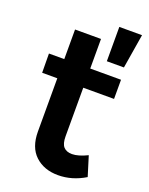

<svg xmlns="http://www.w3.org/2000/svg" viewBox="-141 -816 697 896"><g transform="rotate(20 207.5 -368.0)"><path d="M405.8 -742.2 377.9 -571.8H293V-742.2ZM288.1 -108.9Q318.8 -108.9 363.8 -130.9L394 -33.2Q329.6 5.9 259.8 5.9Q190.4 5.9 146.7 -34.7Q103 -75.2 103 -153.8V-418H27.8L26.9 -513.2H103V-660.2H231.9V-513.2H384.8V-418H231.9V-176.8Q231.9 -140.1 246.1 -124.5Q260.3 -108.9 288.1 -108.9Z"/></g></svg>

Font: Montserrat-Arabic Medium
Style: Regular
Weight: 500
Designer: Mohamed Gaber
Foundry: Kief Type Foundry
Version: Version 5.008;PS 005.008;hotconv 1.0.88;makeotf.lib2.5.64775